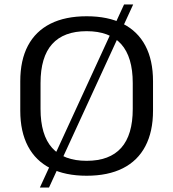

<svg xmlns="http://www.w3.org/2000/svg" viewBox="-20 -781 778 862"><path d="M369 8Q273 8 206.5 -25.5Q140 -59 105.5 -124.5Q71 -190 71 -284V-416Q71 -511 105.5 -576Q140 -641 206.5 -674.5Q273 -708 369 -708Q465 -708 531.5 -674.5Q598 -641 632.5 -576Q667 -511 667 -416V-284Q667 -190 632.5 -124.5Q598 -59 531.5 -25.5Q465 8 369 8ZM369 -59Q472 -59 524 -117Q576 -175 576 -292V-408Q576 -525 524 -583Q472 -641 369 -641Q266 -641 214 -583Q162 -525 162 -408V-292Q162 -175 214 -117Q266 -59 369 -59ZM578 -761 200 61H159L537 -761Z"/></svg>

Font: Pathway Extreme 72pt Medium
Style: Regular
Weight: 500
Designer: Eduardo Rodriguez Tunni
Foundry: Eduardo Rodriguez Tunni
Version: Version 1.001;gftools[0.9.26]